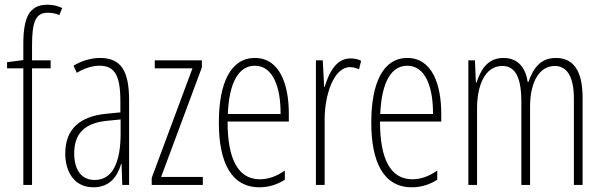

<svg xmlns="http://www.w3.org/2000/svg" viewBox="-20 -785 2561 815"><path d="M195 -495V-529H116V-593C116 -694 132 -731 183 -731C199 -731 216 -728 232 -721L244 -751C227 -759 207 -765 182 -765C104 -765 79 -711 79 -598V-530L10 -521V-495H79V0H116V-495Z M404 -539C367 -539 326 -527 292 -506L306 -476C343 -498 376 -506 402 -506C465 -506 491 -468 491 -356V-308L430 -302C320 -291 257 -238 257 -133C257 -59 293 10 376 10C448 10 479 -38 494 -89H496L499 0H528V-359C528 -487 492 -539 404 -539ZM432 -272 492 -278V-218C492 -100 460 -21 382 -21C328 -21 295 -61 295 -134C295 -218 339 -262 432 -272Z M841 0V-34H664L837 -499V-529H637V-495H797L624 -30V0Z M1062 -539C959 -539 909 -433 909 -264C909 -97 961 10 1081 10C1123 10 1159 -3 1189 -22V-61C1153 -36 1119 -24 1083 -24C991 -24 946 -109 946 -269H1206V-303C1206 -425 1168 -539 1062 -539ZM1062 -506C1140 -506 1172 -412 1171 -301H947C953 -439 995 -506 1062 -506Z M1467 -537C1404 -537 1375 -471 1358 -416H1356L1350 -529H1321V0H1358V-278C1358 -381 1396 -500 1466 -500C1480 -500 1495 -495 1504 -491L1513 -527C1498 -535 1481 -537 1467 -537Z M1709 -539C1606 -539 1556 -433 1556 -264C1556 -97 1608 10 1728 10C1770 10 1806 -3 1836 -22V-61C1800 -36 1766 -24 1730 -24C1638 -24 1593 -109 1593 -269H1853V-303C1853 -425 1815 -539 1709 -539ZM1709 -506C1787 -506 1819 -412 1818 -301H1594C1600 -439 1642 -506 1709 -506Z M2340 -539C2275 -539 2244 -497 2223 -437H2220C2212 -491 2184 -539 2117 -539C2046 -539 2019 -483 2003 -435H2000L1996 -529H1968V0H2005V-326C2005 -417 2036 -505 2112 -505C2159 -505 2193 -471 2193 -354V0H2230V-332C2230 -438 2270 -505 2335 -505C2382 -505 2416 -467 2416 -367V0H2453V-371C2453 -487 2412 -539 2340 -539Z"/></svg>

Font: Noto Sans Devanagari UI ExtraCondensed ExtraLight
Style: Regular
Weight: 200
Width: 2
Designer: Jelle Bosma - Monotype Design Team
Foundry: Monotype Imaging Inc.
Version: Version 2.004